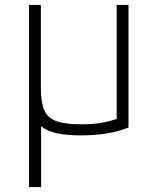

<svg xmlns="http://www.w3.org/2000/svg" viewBox="-20 -540 640 780"><path d="M98 220V-520H146V-182Q146 -124 160 -92Q174 -60 210 -47.5Q246 -35 310 -35Q352 -35 386 -40Q420 -45 454 -57V-520H502V-22Q423 10 309 10Q251 10 211.5 1.5Q172 -7 147 -27V220Z"/></svg>

Font: M PLUS Code Latin 60 Light
Style: Regular
Weight: 300
Width: 7
Monospace: yes
Designer: Coji Morishita
Foundry: UNDERFOREST DESIGN
Version: Version 1.005; ttfautohint (v1.8.3)